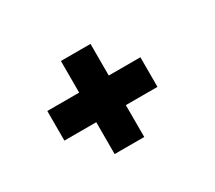

<svg xmlns="http://www.w3.org/2000/svg" viewBox="-87 -672 824 736"><g transform="rotate(-30 325.0 -304.0)"><path d="M237.5 -97.5V-238.5H96.5V-369.5H237.5V-509.5H368.5V-369.5H508.5V-238.5H368.5V-97.5Z"/></g></svg>

Font: Trispace
Style: Bold
Weight: 700
Designer: Tyler Finck
Foundry: Etcetera Type Company
Version: Version 1.210; ttfautohint (v1.8.3)